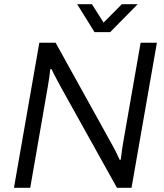

<svg xmlns="http://www.w3.org/2000/svg" viewBox="-20 -888 777 908"><path d="M46 0 166 -686H243L505 -213Q511 -203 518.5 -188.5Q526 -174 533.5 -159Q541 -144 546 -132L551 -133Q553 -151 556 -171Q559 -191 562 -211L645 -686H722L602 0H533L269 -474Q261 -489 246.5 -516Q232 -543 224 -561H218Q216 -542 212.5 -518.5Q209 -495 206 -478L123 0ZM631 -868 501 -736H427L345 -868H415L485 -757H446L556 -868Z"/></svg>

Font: Archivo SemiBold Light
Style: Italic
Weight: 300
Italic angle: -10°
Version: Version 2.001